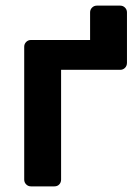

<svg xmlns="http://www.w3.org/2000/svg" viewBox="-20 -662 485 682"><path d="M407 -642Q417 -642 424 -635Q431 -628 431 -618V-439Q431 -428 424 -421Q417 -414 407 -414H197V-24Q197 -14 190.5 -7Q184 0 173 0H90Q80 0 73 -7Q66 -14 66 -24V-496Q66 -506 73 -513Q80 -520 90 -520H300V-618Q300 -628 307 -635Q314 -642 324 -642Z"/></svg>

Font: Rubik Medium
Style: Regular
Weight: 500
Designer: Hubert and Fischer
Foundry: Hubert and Fischer
Version: Version 2.300; ttfautohint (v1.8.4.7-5d5b);gftools[0.9.30]